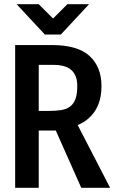

<svg xmlns="http://www.w3.org/2000/svg" viewBox="-20 -908 543 912"><path d="M503 -16H366L245 -288H164V-16H52V-694H226Q349 -694 405.5 -642Q462 -590 462 -500Q462 -428 431.5 -381.5Q401 -335 349 -314ZM347 -499Q347 -528 338.5 -547.5Q330 -567 315 -578.5Q300 -590 279.5 -595Q259 -600 235 -600H164V-381H208Q244 -381 270 -385Q296 -389 313 -402Q330 -415 338.5 -438Q347 -461 347 -499ZM193 -744 59 -888H164L232 -820L300 -888H403L269 -744Z"/></svg>

Font: D2Coding
Style: Bold
Weight: 700
Monospace: yes
Designer: Yong-Rak Park; Jeong-Hwan Yoon; Sang-Min Lee;
Foundry: NHN Corporation
Version: Version 1.3.2; Build 20180524